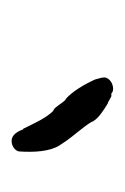

<svg xmlns="http://www.w3.org/2000/svg" viewBox="38 -742 215 331"><g transform="rotate(-90 145.5 -576.5)"><path d="M50 -652C48 -625 50 -598 60 -582L66 -573C75 -559 92 -541 101 -526V-525C107 -514 120 -506 133 -498H134L145 -492H150C152 -490 154 -489 158 -489C169 -489 180 -498 177 -508V-509L174 -520C166 -538 153 -560 140 -571H139C132 -578 127 -589 121 -592H120C107 -605 98 -626 89 -644H88C84 -655 78 -664 68 -664C60 -664 52 -659 50 -652Z"/></g></svg>

Font: Scribbler
Style: Lt
Weight: 300
Designer: Mew Too
Foundry: Cannot Into Space Fonts
Version: Version 1.001